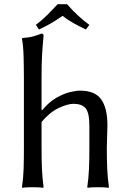

<svg xmlns="http://www.w3.org/2000/svg" viewBox="-20 -902 622 925"><path d="M180.2 -373 182.1 -370.1Q216.3 -410.6 250.7 -430.4Q285.2 -450.2 315.4 -457.8Q345.7 -465.3 365.7 -465.3Q438 -465.3 467.8 -422.9Q497.6 -380.4 497.6 -297.9Q497.6 -272.5 496.1 -244.4Q494.6 -216.3 494.6 -190.9Q494.6 -130.4 496.6 -87.9Q498.5 -45.4 504.9 0L502.4 2.9Q492.7 1 477.5 0.5Q462.4 0 452.1 0Q442.9 0 427.7 0.5Q412.6 1 402.8 2.9L400.4 0Q406.7 -43.5 408.7 -87.4Q410.6 -131.3 410.6 -190.9V-294.4Q410.6 -359.4 392.3 -380.6Q374 -401.9 334 -401.9Q306.6 -401.9 263.7 -382.1Q220.7 -362.3 180.2 -314.5V-190.9Q180.2 -130.4 182.1 -87.9Q184.1 -45.4 189.9 0L187.5 2.9Q178.2 1 162.8 0.5Q147.5 0 137.7 0Q128.4 0 112.8 0.5Q97.2 1 87.9 2.9L85.9 0Q92.3 -44.4 93.8 -88.4Q95.2 -132.3 95.2 -190.9V-509.8Q95.2 -570.3 93.8 -626Q92.3 -681.6 85.9 -715.3L87.9 -718.8Q120.6 -721.2 140.4 -726.8Q160.2 -732.4 180.2 -740.2Q189.9 -740.2 189.9 -729.5Q185.1 -680.7 182.6 -635.5Q180.2 -590.3 180.2 -531.2ZM303.2 -881.8Q327.6 -853.5 354.5 -828.4Q381.3 -803.2 410.6 -782.2L393.6 -759.8Q362.3 -774.9 335 -790Q307.6 -805.2 281.2 -825.7Q251 -804.2 224.6 -789.1Q198.2 -773.9 167.5 -759.8L152.8 -782.2Q182.1 -804.2 207.8 -829.8Q233.4 -855.5 257.8 -881.8Z"/></svg>

Font: Kurinto Seri
Style: Regular
Weight: 400
Designer: Kurinto was developed by Clint Goss from a range of fonts that are compatible with the SIL Open Font License Version 1.1
Foundry: Clinton F. Goss
Version: Version 2.196; July 25, 2020